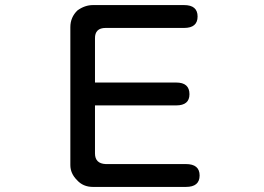

<svg xmlns="http://www.w3.org/2000/svg" viewBox="-20 -728 1040 756"><path d="M283 -19Q257 -45 257 -78V-621Q257 -660 285 -687Q314 -708 346 -708H705Q758 -708 758 -663Q758 -618 705 -618H396Q353 -618 354 -576V-403H674Q726 -403 726 -357Q726 -313 674 -313H354V-124Q354 -84 396 -82H712Q766 -82 766 -37Q766 8 712 8H346Q307 8 283 -19Z"/></svg>

Font: 寒蝉全圆体
Style: Regular
Weight: 400
Designer: Warren2060
      Designed by Motoya company      

      [Varela Round]
      Joe Prince(Latin component); Avraham Cornf
Foundry: ChillType
Version: Version 3.200